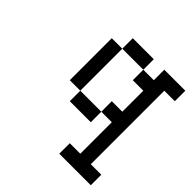

<svg xmlns="http://www.w3.org/2000/svg" viewBox="-154 -685 808 808"><g transform="rotate(45 250.0 -281.0)"><path d="M312.5 -62.5H375V-250H312.5V-312.5H375V-437.5H312.5V-500H375V-562.5H500V-500H437.5V-62.5H500V0H312.5ZM187.5 -250H312.5V-187.5H187.5V-250H125V-500H187.5ZM187.5 -562.5H312.5V-500H187.5Z"/></g></svg>

Font: HE신이문
Style: regular
Weight: 500
Monospace: yes
Designer: Taeyun An (WindowsTiger)
Version: v1.1